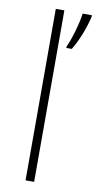

<svg xmlns="http://www.w3.org/2000/svg" viewBox="-87 -799 425 838"><g transform="rotate(10 125.0 -380.0)"><path d="M128 0V-760H90V0ZM250 -753V-760H209C204 -717 181 -639 165 -607V-600H189C217 -646 239 -705 250 -753Z"/></g></svg>

Font: Noto Sans Myanmar UI ExtraLight
Style: Regular
Weight: 200
Designer: Monotype Design Team
Foundry: Monotype Imaging Inc.
Version: Version 2.103